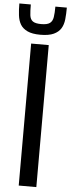

<svg xmlns="http://www.w3.org/2000/svg" viewBox="-75 -1058 434 1184"><g transform="rotate(5 142.0 -466.5)"><path d="M89 93V-786H198V93ZM140 -845Q90 -845 60.5 -859Q31 -873 17 -896.5Q3 -920 -1 -953.5Q-5 -987 -5 -1026H66Q66 -984 69 -959Q72 -934 88 -922.5Q104 -911 140 -911Q177 -911 193.5 -923Q210 -935 214 -961Q218 -987 218 -1026H289Q289 -987 285.5 -953.5Q282 -920 267.5 -896.5Q253 -873 223 -859Q193 -845 140 -845Z"/></g></svg>

Font: Farlight84_Sys_V01
Style: Regular
Weight: 400
Designer: Ryoko NISHIZUKA  (kana, bopomofo & ideographs); Paul D. Hunt (Latin, Greek & Cyrillic); Sandoll Communications , Soo-you
Foundry: Adobe
Version: Version 2.004;October 29, 2024;FontCreator 14.0.0.2814 64-bi